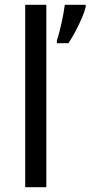

<svg xmlns="http://www.w3.org/2000/svg" viewBox="-20 -780 377 800"><path d="M173 0H85V-760H173ZM337 -751Q333 -733 321.5 -706Q310 -679 295 -650.5Q280 -622 265 -600H217V-612Q222 -626 227 -645Q232 -664 236.5 -684.5Q241 -705 244.5 -724.5Q248 -744 250 -760H337Z"/></svg>

Font: Noto Sans Lao UI
Style: Regular
Weight: 400
Designer: Monotype Design Team
Foundry: Monotype Imaging Inc.
Version: Version 2.000